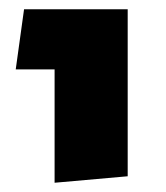

<svg xmlns="http://www.w3.org/2000/svg" viewBox="-20 -588 359 415"><path d="M98 -193V-438H14L32 -568H256V-207Z"/></svg>

Font: FiraGO
Style: Bold
Weight: 700
Designer: bBox Type
Foundry: bBox Type GmbH
Version: Version 1.001;PS 001.001;hotconv 1.0.88;makeotf.lib2.5.64775